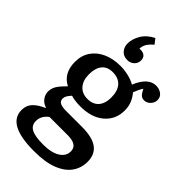

<svg xmlns="http://www.w3.org/2000/svg" viewBox="-308 -879 1190 1190"><g transform="rotate(45 287.5 -284.0)"><path d="M257 230Q22 230 22 104Q22 63 47 36.5Q72 10 118 -10V-14Q90 -22 73.5 -44.5Q57 -67 57 -92Q57 -119 70 -142Q83 -165 120 -201V-204Q45 -243 45 -341Q45 -398 73 -438.5Q101 -479 150 -501Q199 -523 263 -523Q296 -523 331.5 -515Q367 -507 395 -491Q414 -539 442 -566Q470 -593 506 -593Q534 -593 554.5 -577.5Q575 -562 575 -535Q575 -512 557.5 -493.5Q540 -475 516 -475Q489 -475 474 -503L463 -523Q454 -510 447 -495Q440 -480 433 -462Q453 -439 465 -410.5Q477 -382 477 -346Q477 -267 419.5 -218Q362 -169 264 -169Q240 -169 217 -172Q194 -175 181 -180Q165 -162 158.5 -150.5Q152 -139 152 -126Q152 -105 169 -96Q186 -87 222 -87H361Q452 -87 495.5 -55Q539 -23 539 42Q539 96 509 138.5Q479 181 417 205.5Q355 230 257 230ZM262 -233Q310 -233 335.5 -262Q361 -291 361 -344Q361 -401 334 -431.5Q307 -462 257 -462Q209 -462 185 -432Q161 -402 161 -347Q161 -295 188 -264Q215 -233 262 -233ZM268 161Q340 161 380 136Q420 111 420 69Q420 12 335 12H175Q133 44 133 89Q133 127 164.5 144Q196 161 268 161ZM267 -578Q232 -578 213.5 -600Q195 -622 195 -652Q195 -691 218.5 -731.5Q242 -772 293 -798L319 -765Q290 -740 280 -720.5Q270 -701 270 -682H278Q304 -682 316.5 -670Q329 -658 329 -638Q329 -611 310.5 -594.5Q292 -578 267 -578Z"/></g></svg>

Font: Literata Medium
Style: Regular
Weight: 500
Designer: Latin by Veronika Burian and Jose Scaglione. Greek by Irene Vlachou. Cyrillic by Vera Evstafieva.
Foundry: TypeTogether
Version: Version 3.103; ttfautohint (v1.8.4.7-5d5b);gftools[0.9.29]